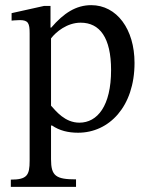

<svg xmlns="http://www.w3.org/2000/svg" viewBox="-20 -505 577 745"><path d="M176 -482H151L25 -454V-425C25 -425 44 -427 57 -427C90 -427 95 -414 95 -376V119C95 175 85 192 22 192V220H275V191C197 191 178 178 178 113V-18H182C211 2 245 10 283 10C403 10 502 -91 502 -261C502 -392 433 -485 334 -485C275 -485 227 -454 179 -398H176ZM178 -356C197 -381 240 -417 293 -417C367 -417 411 -359 411 -233C411 -94 358 -29 288 -29C232 -29 197 -74 178 -95Z"/></svg>

Font: mjx-stx-n
Style: Regular
Weight: 500
Version: 1.0.0